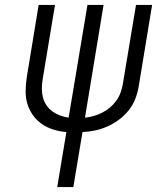

<svg xmlns="http://www.w3.org/2000/svg" viewBox="-20 -755 640 775"><path d="M211 0 248 -222Q221 -224 195.5 -232Q170 -240 149 -254.5Q128 -269 113 -290Q98 -311 90.5 -336Q83 -361 83.5 -388.5Q84 -416 88 -443L136 -735H202L152 -434Q149 -415 149 -396.5Q149 -378 153.5 -361Q158 -344 168 -329.5Q178 -315 192 -305Q206 -295 222.5 -289Q239 -283 257 -280L333 -735H398L323 -280Q341 -282 358.5 -287Q376 -292 393 -300.5Q410 -309 424.5 -321.5Q439 -334 450 -349.5Q461 -365 467 -382Q473 -399 476 -417L529 -735H594L540 -407Q536 -382 526.5 -357Q517 -332 500 -310.5Q483 -289 461 -272.5Q439 -256 414.5 -245Q390 -234 364.5 -228.5Q339 -223 313 -222L276 0Z"/></svg>

Font: Iosevka SS04 Light Extended
Style: Italic
Weight: 300
Width: 7
Italic angle: -9°
Monospace: yes
Designer: Belleve Invis
Foundry: Belleve Invis
Version: Version 19.0.0; ttfautohint (v1.8.4)